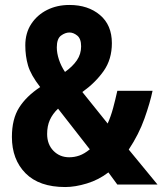

<svg xmlns="http://www.w3.org/2000/svg" viewBox="-20 -744 655 774"><path d="M260 -724Q335 -724 383 -683.5Q431 -643 431 -570Q431 -505 398 -458Q365 -411 312 -373L414 -246Q427 -275 436 -308.5Q445 -342 453 -378H595Q585 -330 562.5 -266.5Q540 -203 499 -141L615 0H453L417 -49Q378 -19 330.5 -4.5Q283 10 243 10Q138 10 83 -45.5Q28 -101 28 -192Q28 -264 57 -310Q86 -356 142 -393Q104 -442 93 -480Q82 -518 82 -561Q82 -611 106 -647.5Q130 -684 170 -704Q210 -724 260 -724ZM260 -613Q243 -613 226 -600.5Q209 -588 209 -553Q209 -530 217.5 -504Q226 -478 242 -454Q273 -476 290 -501Q307 -526 307 -557Q307 -588 291.5 -600.5Q276 -613 260 -613ZM214 -306Q192 -285 181 -260.5Q170 -236 170 -204Q170 -162 195.5 -136Q221 -110 259 -110Q280 -110 300 -117Q320 -124 342 -142Z"/></svg>

Font: Noto Sans Malayalam Condensed
Style: Bold
Weight: 700
Width: 3
Designer: Jelle Bosma - Monotype Design Team
Foundry: Monotype Imaging Inc.
Version: Version 2.104; ttfautohint (v1.8.4.7-5d5b)